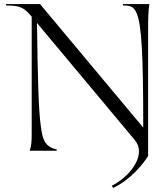

<svg xmlns="http://www.w3.org/2000/svg" viewBox="-20 -742 805 945"><path d="M530 172 537 183C629 139 688 59 709 26V-588C709 -658 710 -684 715 -722H585V-715C616 -715 638 -713 653 -676C677 -618 685 -474 685 -114L177 -722H10V-715C80 -715 98 -705 136 -660V-84C136 -40 134 -24 126 0H259V-7C198 -18 189 -64 182 -113C169 -198 166 -358 162 -629L644 -52C659 -33 664 -15 664 3C664 70 592 143 530 172Z"/></svg>

Font: Sinistre
Style: Regular
Weight: 400
Designer: Jules Durand
Foundry: Collletttivo
Version: Version 69.420;Glyphs 3.2 (3217)